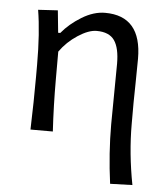

<svg xmlns="http://www.w3.org/2000/svg" viewBox="-51 -554 683 794"><g transform="rotate(5 290.5 -156.5)"><path d="M527.8 191.9 435.5 194.8Q418.5 68.8 418.5 -50.8Q418.5 -92.3 419.7 -176Q420.9 -259.8 420.9 -301.8Q420.9 -367.7 399.2 -398.9Q377.4 -430.2 325.2 -430.2Q292 -430.2 247.8 -401.4Q203.6 -372.6 174.3 -331.1V-215.3Q174.3 -106.4 180.7 0H87.9Q91.8 -118.2 91.8 -219.2V-269Q91.8 -401.9 76.2 -496.1L157.7 -501L167 -408.7H175.8Q208 -447.8 257.1 -477.8Q306.2 -507.8 353.5 -507.8Q505.4 -507.8 505.4 -330.1Q505.4 -291.5 504.2 -229.7Q502.9 -168 502.9 -147.5V-59.6Q502.9 62 527.8 191.9Z"/></g></svg>

Font: Commissioner Flair
Style: Regular
Weight: 400
Designer: Kostas Bartsokas
Foundry: Kostas Bartsokas
Version: Version 1.000